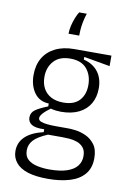

<svg xmlns="http://www.w3.org/2000/svg" viewBox="-95 -769 674 992"><g transform="rotate(10 241.5 -273.5)"><path d="M228 164Q164 164 122.5 151Q81 138 59.5 112Q38 86 38 51Q38 6 70 -24.5Q102 -55 165 -70V-85Q120 -83 99.5 -95.5Q79 -108 79 -132Q79 -158 100.5 -173Q122 -188 165 -205V-220Q115 -222 88.5 -259.5Q62 -297 62 -352Q62 -404 84 -441.5Q106 -479 147.5 -499.5Q189 -520 246 -520H441V-465L304 -489V-475Q353 -463 379.5 -428.5Q406 -394 406 -342Q406 -296 386 -261.5Q366 -227 327.5 -208Q289 -189 234 -189Q222 -189 208.5 -190.5Q195 -192 180 -196Q154 -177 141.5 -162.5Q129 -148 129 -138Q129 -126 142.5 -120.5Q156 -115 177.5 -113Q199 -111 223 -111H288Q300 -111 325.5 -108Q351 -105 379 -92.5Q407 -80 426.5 -54Q446 -28 446 18Q446 70 418 102.5Q390 135 340.5 149.5Q291 164 228 164ZM226 115Q282 115 318 103Q354 91 371.5 69Q389 47 389 17Q389 -12 375.5 -28Q362 -44 342 -51Q322 -58 301.5 -59.5Q281 -61 265 -61H189Q137 -39 116 -16Q95 7 95 37Q95 69 114 85.5Q133 102 163 108.5Q193 115 226 115ZM238 -238Q294 -238 322 -268.5Q350 -299 350 -349Q350 -401 321.5 -434.5Q293 -468 235 -468Q178 -468 148.5 -435Q119 -402 119 -352Q119 -318 132.5 -292.5Q146 -267 172.5 -252.5Q199 -238 238 -238ZM278 -711Q270 -687 265.5 -663.5Q261 -640 260 -622Q259 -604 259 -593H203Q203 -613 208 -634.5Q213 -656 221 -676.5Q229 -697 238 -711Z"/></g></svg>

Font: Bricolage Grotesque SemiCondensed ExtraLight
Style: Regular
Weight: 250
Width: 4
Designer: Mathieu Triay
Foundry: Atelier Triay
Version: Version 1.000;gftools[0.9.30]